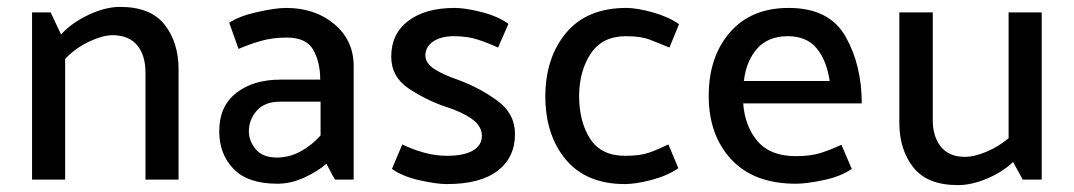

<svg xmlns="http://www.w3.org/2000/svg" viewBox="-20 -521 3115 557"><path d="M157 -421Q188 -455 237 -478Q286 -501 328 -501Q417 -501 457.5 -449.5Q498 -398 498 -320V0H402V-311Q402 -360 378.5 -389Q355 -418 308 -419Q278 -419 238 -400Q198 -381 169 -350V0H73V-485H127Z M702 -140Q702 -112 722 -88Q742 -64 783 -64Q820 -64 852.5 -82Q885 -100 910 -128V-226H792Q748 -226 725 -200Q702 -174 702 -140ZM645 -455Q673 -474 726 -486Q779 -498 810 -498Q894 -498 950 -451Q1006 -404 1006 -329V0H952Q945 -11 939 -23Q933 -35 927 -46Q902 -24 863 -6Q824 12 785 12Q699 12 657.5 -31Q616 -74 616 -140Q616 -213 665.5 -251.5Q715 -290 794 -290H909Q909 -340 889 -376Q869 -412 812 -412Q769 -412 734 -401.5Q699 -391 672 -379Z M1425 -383Q1397 -396 1366.5 -406Q1336 -416 1297 -416Q1259 -416 1236.5 -400.5Q1214 -385 1214 -359Q1215 -337 1240.5 -320.5Q1266 -304 1310 -289Q1370 -267 1422 -229.5Q1474 -192 1474 -132Q1474 -64 1423.5 -25.5Q1373 13 1277 13Q1246 13 1197 2Q1148 -9 1117 -31L1147 -102Q1178 -87 1211 -78Q1244 -69 1277 -69Q1325 -69 1351.5 -84Q1378 -99 1378 -127Q1378 -155 1349.5 -175.5Q1321 -196 1274 -211Q1217 -230 1166 -264Q1115 -298 1115 -357Q1115 -423 1164.5 -460.5Q1214 -498 1299 -498Q1330 -498 1377 -486Q1424 -474 1455 -452Z M1796 -416Q1728 -416 1694.5 -366.5Q1661 -317 1660 -244Q1660 -168 1692 -118.5Q1724 -69 1793 -69Q1837 -69 1862.5 -78Q1888 -87 1919 -102L1948 -33Q1916 -11 1870 1Q1824 13 1793 13Q1681 13 1621.5 -58Q1562 -129 1562 -243Q1563 -356 1623.5 -427Q1684 -498 1797 -498Q1827 -498 1872.5 -485.5Q1918 -473 1950 -451L1922 -383Q1891 -396 1865 -406Q1839 -416 1796 -416Z M2480 -221H2136Q2141 -154 2178 -111Q2215 -68 2289 -68Q2332 -68 2361.5 -77.5Q2391 -87 2421 -101L2451 -31Q2419 -9 2369.5 1.5Q2320 12 2289 12Q2167 12 2101.5 -58.5Q2036 -129 2036 -243Q2036 -356 2097.5 -427Q2159 -498 2268 -498Q2386 -498 2433 -415Q2480 -332 2480 -221ZM2387 -286Q2378 -346 2349 -381Q2320 -416 2265 -416Q2209 -416 2177 -380.5Q2145 -345 2138 -286Z M2919 -51Q2887 -21 2842.5 -2.5Q2798 16 2759 16Q2670 16 2629.5 -35.5Q2589 -87 2589 -165V-485H2686V-172Q2686 -125 2709.5 -95.5Q2733 -66 2779 -66Q2806 -66 2841 -80.5Q2876 -95 2906 -120V-485H3002V0H2947Z"/></svg>

Font: Palanquin Medium
Style: Regular
Weight: 500
Designer: Pria Ravichandran
Version: Version 1.0.4